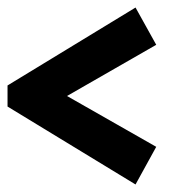

<svg xmlns="http://www.w3.org/2000/svg" viewBox="-24 -534 458 510"><path d="M391 -144 336 -44 -4 -251V-307L336 -514L391 -415L154 -279Z"/></svg>

Font: Piazzolla ExtraBold
Style: Regular
Weight: 800
Designer: Juan Pablo del Peral
Foundry: Huerta Tipografica
Version: Version 1.330